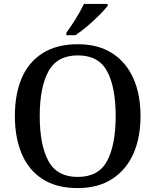

<svg xmlns="http://www.w3.org/2000/svg" viewBox="-20 -951 794 981"><path d="M377 10Q269 10 197.5 -36Q126 -82 91 -165Q56 -248 56 -359Q56 -470 91 -552Q126 -634 198 -679.5Q270 -725 378 -725Q481 -725 552.5 -679.5Q624 -634 661 -551.5Q698 -469 698 -358Q698 -247 661 -164.5Q624 -82 552 -36Q480 10 377 10ZM377 -47Q484 -47 527.5 -129Q571 -211 571 -358Q571 -505 527.5 -586.5Q484 -668 378 -668Q272 -668 227.5 -586.5Q183 -505 183 -358Q183 -211 227 -129Q271 -47 377 -47ZM319 -784Q341 -813 367 -855Q393 -897 409 -931H530V-921Q517 -904 488.5 -875Q460 -846 426.5 -817.5Q393 -789 365 -771H319Z"/></svg>

Font: Noto Serif Sinhala Medium
Style: Regular
Weight: 500
Designer: Jelle Bosma - Monotype Design Team
Foundry: Monotype Imaging Inc.
Version: Version 2.007; ttfautohint (v1.8.4.7-5d5b)